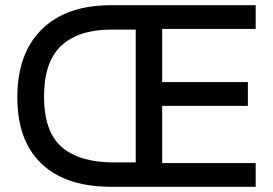

<svg xmlns="http://www.w3.org/2000/svg" viewBox="-20 -717 1048 737"><path d="M407 0Q232.5 0 139.5 -88.5Q46.5 -177 46.5 -343Q46.5 -512 140.5 -604.5Q234.5 -697 406 -697H961.5V-606H602.5V-402H931.5V-310.5H602.5V-91H961.5V0ZM149 -346.5Q149 -212 216.8 -152.8Q284.5 -93.5 417.5 -93.5H501V-603.5H408.5Q282 -603.5 215.5 -541.8Q149 -480 149 -346.5Z"/></svg>

Font: HK Grotesk Medium
Style: Regular
Weight: 500
Designer: Alfredo Marco Pradil
Foundry: Hanken Design Co.
Version: Version 3.001;FEAKit 1.0